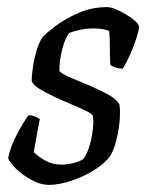

<svg xmlns="http://www.w3.org/2000/svg" viewBox="-20 -520 411 540"><path d="M117 0Q95 0 69.5 -13.5Q44 -27 25.5 -45Q7 -63 3 -75Q8 -101 19.5 -125.5Q31 -150 42.5 -169Q54 -188 60 -196Q69 -196 78 -192.5Q87 -189 92 -185Q89 -169 84 -143Q79 -117 75 -92Q88 -79 108 -68Q128 -57 154 -57Q169 -57 185 -61Q201 -65 212 -71Q222 -80 230 -104.5Q238 -129 241 -155Q244 -181 241 -194Q239 -200 221.5 -208.5Q204 -217 180 -227Q156 -237 131.5 -248.5Q107 -260 89.5 -271Q72 -282 69 -293Q69 -304 72 -327Q75 -350 82 -375Q89 -400 100 -416Q110 -427 136.5 -447Q163 -467 200.5 -483.5Q238 -500 282 -500Q294 -500 315.5 -489.5Q337 -479 354 -466Q371 -453 371 -444Q371 -436 363.5 -412.5Q356 -389 345 -364.5Q334 -340 325 -327Q313 -327 303.5 -330.5Q294 -334 290 -338Q289 -360 289 -388Q289 -416 287 -433Q278 -437 266.5 -438.5Q255 -440 244 -440Q220 -440 200 -435Q180 -430 174 -427Q163 -412 155 -381.5Q147 -351 147 -320Q156 -311 180 -301Q204 -291 232.5 -279Q261 -267 284.5 -254Q308 -241 316 -226Q319 -204 316 -175.5Q313 -147 306 -121Q299 -95 289 -80Q273 -59 243 -40.5Q213 -22 179 -11Q145 0 117 0Z"/></svg>

Font: Texturina 72pt 72pt Regular
Style: Italic
Weight: 400
Italic angle: -11°
Designer: Guillermo Torres Carreño
Foundry: Omnibus-Type
Version: Version 1.002; ttfautohint (v1.8.3)